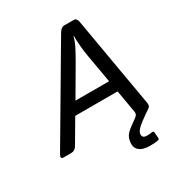

<svg xmlns="http://www.w3.org/2000/svg" viewBox="-226 -837 1097 1179"><g transform="rotate(-30 323.0 -248.0)"><path d="M-3.9 0Q-28.8 0 -9.8 -32.2L366.2 -670.4Q383.8 -700.2 405.3 -700.2H473.6Q493.7 -700.2 499 -670.4L609.4 -32.2Q612.8 -9.3 598.1 0Q583.5 8.8 529.8 48.1Q476.1 87.4 476.1 113.8Q476.1 127 483.4 133.5Q490.7 140.1 508.3 140.1Q529.3 140.1 543.9 137.2Q556.2 134.8 557.1 147.9L560.1 185.5Q561 197.3 551.3 199.2Q529.3 203.6 493.7 203.6Q444.8 203.6 421.4 185.3Q397.9 167 397.9 138.7Q397.9 113.3 407.2 91.3Q416.5 69.3 450.9 43.9Q485.4 18.6 497.6 9.8Q518.1 -4.4 514.6 -23.9L486.8 -185.5H186.5L91.3 -23.9Q77.1 0 50.8 0ZM234.4 -265.6H472.7L438.5 -460.9Q432.1 -496.1 428.2 -537.8Q424.3 -579.6 424.3 -615.7H422.4Q413.6 -581.1 395 -544.9Q376.5 -508.8 348.6 -460.9Z"/></g></svg>

Font: Istok Web
Style: Italic
Weight: 400
Italic angle: -13°
Designer: Andrey V. Panov
Foundry: Andrey V. Panov
Version: Version 1.0.2g